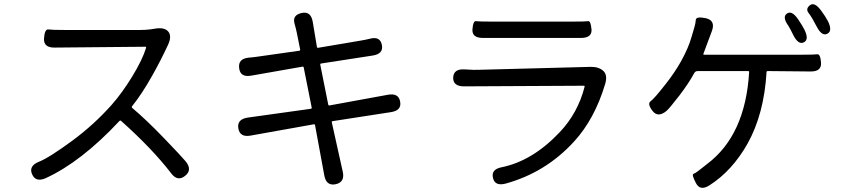

<svg xmlns="http://www.w3.org/2000/svg" viewBox="-20 -843 4040 916"><path d="M863 -4Q827 25 796 -17Q706 -134 558 -266Q554 -270 550 -266Q368 -71 198 7Q150 28 133 -12Q116 -51 165 -71Q214 -90 328 -174Q429 -249 512 -342Q564 -401 612 -480Q660 -559 677 -615Q678 -620 673 -620L241 -616Q187 -615 190 -660Q193 -705 211 -702.5Q229 -700 288 -700H650Q674 -700 698 -703L724 -707Q767 -713 784 -691Q800 -669 782 -630Q748 -556 705 -480Q658 -396 610 -336Q607 -332 611 -328Q681 -269 768 -178Q845 -98 866 -73Q899 -32 863 -4Z M1581 36Q1536 45 1527 -7L1483 -246Q1482 -251 1477 -250L1175 -196Q1124 -187 1117 -231Q1110 -274 1162 -282L1463 -324Q1468 -325 1467 -330L1429 -521Q1428 -526 1423 -525L1178 -482Q1126 -473 1121 -518Q1115 -563 1167 -568Q1193 -570 1218 -574L1408 -601Q1413 -602 1412 -607L1397 -682Q1392 -707 1385 -731Q1374 -771 1419 -781Q1463 -791 1472 -739L1492 -619Q1493 -614 1498 -615L1699 -649Q1724 -653 1748 -659Q1794 -670 1802 -628Q1810 -586 1758 -578L1512 -540Q1507 -539 1508 -534L1546 -344Q1547 -339 1552 -340L1831 -391Q1882 -400 1889 -358Q1897 -316 1845 -308L1567 -265Q1562 -264 1563 -259L1615 -25Q1627 26 1581 36Z M2392 33Q2341 46 2332 6Q2322 -35 2373 -45Q2521 -75 2651 -213Q2737 -304 2769 -429Q2770 -434 2765 -434L2194 -431Q2141 -431 2142 -473Q2144 -515 2196 -512L2214 -511Q2239 -509 2264 -510L2797 -524Q2836 -525 2858 -505Q2880 -485 2867 -442Q2817 -275 2719 -168Q2584 -20 2392 33ZM2284 -662Q2231 -662 2234 -703Q2237 -744 2250.5 -742Q2264 -740 2321 -740H2714Q2775 -740 2786.5 -742Q2798 -744 2802 -703Q2805 -662 2752 -662Z M3365 41Q3320 70 3300 30Q3279 -10 3288.5 -13.5Q3298 -17 3312 -28Q3333 -45 3354 -61Q3536 -198 3554 -499Q3554 -504 3549 -504H3309Q3297 -504 3292 -494Q3266 -446 3221 -387Q3173 -325 3160 -314Q3119 -280 3093 -314Q3067 -348 3084 -360Q3101 -372 3155 -441Q3198 -495 3230 -552Q3265 -616 3279 -666Q3286 -692 3294 -717Q3298 -730 3299.5 -748Q3301 -766 3348 -756Q3395 -745 3376 -694L3336 -587Q3334 -582 3339 -582H3807Q3864 -582 3879 -584Q3894 -586 3897 -544Q3900 -501 3846 -502L3643 -504Q3637 -504 3637 -498Q3625 -298 3546 -157Q3473 -28 3365 41ZM3815 -641Q3789 -628 3765 -675Q3748 -710 3741 -720Q3711 -762 3734 -778Q3757 -795 3787 -752Q3808 -721 3818 -701Q3841 -654 3815 -641ZM3927 -682Q3901 -669 3877 -715Q3854 -760 3838 -780.5Q3822 -801 3844 -818Q3866 -835 3897 -793Q3918 -765 3930 -742Q3953 -695 3927 -682Z"/></svg>

Font: Resource Han Rounded JP
Style: Regular
Weight: 400
Designer: Cyano Hao (round all glyphs); Ryoko NISHIZUKA 西塚涼子 (kana, bopomofo & ideographs); Paul D. Hunt (Latin, Greek & Cyrillic)
Foundry: Cyano Hao
Version: 0.990